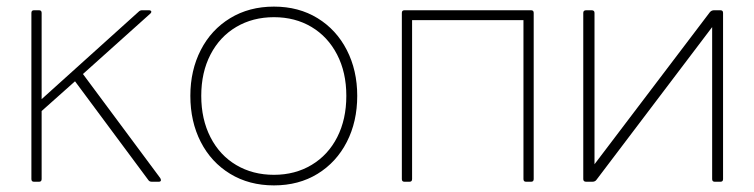

<svg xmlns="http://www.w3.org/2000/svg" viewBox="-20 -537 2283 581"><path d="M98 13H83Q75 13 75 5V-498Q75 -506 83 -506H98Q106 -506 106 -498V-237L400 -502Q404 -506 410 -506H430Q436 -506 437.5 -503Q439 -500 435 -496L231 -313L465 2Q467 6 467 8Q467 13 460 13H440Q432 13 429 8L207 -291L106 -201V5Q106 13 98 13Z M556 -247Q556 -324 587.5 -385.5Q619 -447 676.5 -482Q734 -517 809 -517Q884 -517 941 -482Q998 -447 1029.5 -385.5Q1061 -324 1061 -247Q1061 -169 1029.5 -107.5Q998 -46 941 -11Q884 24 809 24Q734 24 676.5 -11Q619 -46 587.5 -107.5Q556 -169 556 -247ZM1028 -247Q1028 -318 1000 -372Q972 -426 922.5 -455.5Q873 -485 809 -485Q745 -485 695 -455.5Q645 -426 617 -372Q589 -318 589 -247Q589 -176 617 -121.5Q645 -67 695 -37.5Q745 -8 809 -8Q873 -8 923 -38Q973 -68 1000.5 -122Q1028 -176 1028 -247Z M1564 5V-476H1227V5Q1227 13 1219 13H1204Q1196 13 1196 5V-498Q1196 -506 1204 -506H1587Q1595 -506 1595 -498V5Q1595 13 1587 13H1572Q1564 13 1564 5Z M1779 -498V-40L2128 -500Q2133 -506 2141 -506H2160Q2168 -506 2168 -498V5Q2168 13 2160 13H2143Q2135 13 2135 5V-455L1785 7Q1781 13 1772 13H1754Q1745 13 1745 5V-498Q1745 -506 1754 -506H1770Q1779 -506 1779 -498Z"/></svg>

Font: LINE Seed JP_TTF Thin
Style: Regular
Weight: 250
Designer: LY Corporation & Fontrix & Fontworks
Version: Version 1.008